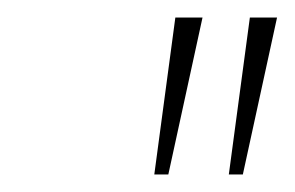

<svg xmlns="http://www.w3.org/2000/svg" viewBox="-20 -813 336 219"><path d="M211 -793 172 -614H156L180 -793ZM296 -793 257 -614H241L265 -793Z"/></svg>

Font: Fz Poppins Thin
Style: Italic
Weight: 100
Italic angle: -10°
Designer: Ninad Kale (Devanagari), Jonny Pinhorn (Latin)
Foundry: Indian Type Foundry
Version: Vit hóa bi Vntype.Com & FontZin.Com